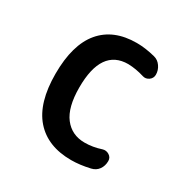

<svg xmlns="http://www.w3.org/2000/svg" viewBox="-129 -646 758 772"><g transform="rotate(30 250.0 -260.0)"><path d="M297.9 9.8Q188.5 9.8 129.4 -57.6Q70.3 -125 70.3 -259.8Q70.3 -394.5 127.4 -462.4Q184.6 -530.3 292 -530.3Q332 -530.3 377.9 -518.6Q397.5 -513.7 409.7 -496.1Q421.9 -478.5 421.9 -458Q421.9 -441.4 408.2 -431.6Q394.5 -421.9 378.9 -426.8Q341.8 -438.5 304.7 -439.5Q180.7 -439.5 180.7 -259.8Q180.7 -168 215.3 -123Q250 -78.1 309.6 -78.1Q347.7 -78.1 385.7 -90.8Q401.4 -95.7 415.5 -86.9Q429.7 -78.1 429.7 -61.5Q429.7 -39.1 418 -22.5Q406.2 -5.9 384.8 -1Q337.9 9.8 297.9 9.8Z"/></g></svg>

Font: Rounded Mgen+ 2m medium
Style: Regular
Weight: 500
Designer: [Source Han Sans]
Ryoko NISHIZUKA  (kana & ideographs); Paul D. Hunt (Latin, Greek & Cyrillic); Wenlong ZHANG  (bopomofo
Version: Version 1.059.20150602